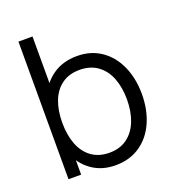

<svg xmlns="http://www.w3.org/2000/svg" viewBox="-133 -825 859 944"><g transform="rotate(-20 296.0 -352.5)"><path d="M312.3 15Q240 15 187.9 -22.2Q135.8 -59.5 108.9 -124.2Q82 -188.8 82 -270.7Q82 -353.3 108.9 -417.7Q135.8 -482 188.6 -518.5Q241.3 -555 315.3 -555Q387.7 -555 441.2 -518Q494.8 -481 523.4 -416.3Q552 -351.7 552 -270.7Q552 -189.2 523.4 -124.2Q494.8 -59.2 440.6 -22.1Q386.3 15 312.3 15ZM69.7 0V-720H143.3V-406.7H135.7V0ZM305 -53.3Q359.8 -53.3 397.8 -81.5Q435.8 -109.7 454.9 -158.8Q474 -208 474 -270.7Q474 -333.2 455.2 -382Q436.3 -430.8 398 -458.8Q359.7 -486.7 303.3 -486.7Q248.5 -486.7 210.8 -459.4Q173.2 -432.2 154.4 -383.7Q135.7 -335.2 135.7 -270.7Q135.7 -206.7 154.5 -157.7Q173.3 -108.7 211.3 -81Q249.3 -53.3 305 -53.3Z"/></g></svg>

Font: Manrope
Style: Regular
Weight: 400
Designer: Mikhail Sharanda
Foundry: Mikhail Sharanda
Version: Version 4.503